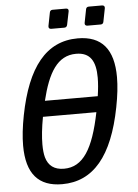

<svg xmlns="http://www.w3.org/2000/svg" viewBox="-60 -949 723 1009"><g transform="rotate(-5 301.0 -444.5)"><path d="M240.2 -804.2H309.6C318.4 -804.2 323.2 -809.1 325.2 -817.4L339.4 -887.2C339.8 -888.7 339.8 -890.1 339.8 -891.6C339.8 -898.9 335.4 -903.3 326.7 -903.3H256.3C247.6 -903.3 242.2 -898.9 240.7 -890.1L227.1 -820.3C225.1 -810.5 230.5 -804.2 240.2 -804.2ZM431.2 -804.2H501C509.8 -804.2 515.1 -808.6 516.6 -817.4L530.3 -887.2C532.2 -897 526.9 -903.3 517.1 -903.3H447.3C438.5 -903.3 433.1 -898.9 431.6 -890.1L418 -820.3C416 -810.5 421.4 -804.2 431.2 -804.2ZM227.1 14.2C391.6 14.2 495.6 -109.9 544.9 -363.8C556.6 -423.3 562.5 -475.6 562.5 -521.5C562.5 -668 501.5 -742.2 374.5 -742.2C207.5 -742.2 106 -614.3 57.1 -363.8C45.4 -303.7 39.6 -251 39.6 -205.6C39.6 -56.6 102.5 14.2 227.1 14.2ZM174.3 -430.2C209.5 -574.7 259.3 -662.1 358.9 -662.1C434.1 -662.1 461.4 -613.3 461.4 -527.3C461.4 -499 458.5 -466.3 453.1 -430.2ZM243.7 -65.9C192.4 -65.9 161.1 -89.4 148.4 -134.8C143.6 -152.8 141.1 -175.3 141.1 -202.6C141.1 -241.7 146 -290 156.7 -347.2H438.5C399.9 -155.8 344.2 -65.9 243.7 -65.9Z"/></g></svg>

Font: Hack
Style: Oblique
Weight: 400
Italic angle: -12°
Monospace: yes
Designer: Christopher Simpkins
Foundry: Christopher Simpkins
Version: Version 2.010